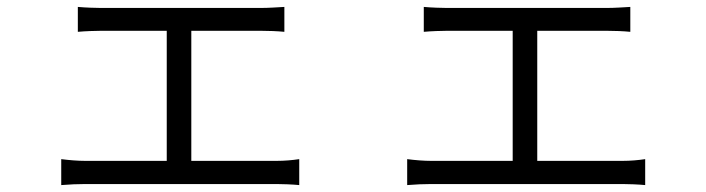

<svg xmlns="http://www.w3.org/2000/svg" viewBox="-20 -532 2040 555"><path d="M157 -72V3C181 1 205 0 226 0H780C795 0 825 1 845 3V-72C825 -69 803 -67 780 -67H533V-443H733C756 -443 782 -442 802 -440V-512C783 -511 758 -509 733 -509H272C257 -509 227 -510 205 -512V-440C226 -442 258 -443 273 -443H462V-67H226C205 -67 180 -69 157 -72Z M1157 -72V3C1181 1 1205 0 1226 0H1780C1795 0 1825 1 1845 3V-72C1825 -69 1803 -67 1780 -67H1533V-443H1733C1756 -443 1782 -442 1802 -440V-512C1783 -511 1758 -509 1733 -509H1272C1257 -509 1227 -510 1205 -512V-440C1226 -442 1258 -443 1273 -443H1462V-67H1226C1205 -67 1180 -69 1157 -72Z"/></svg>

Font: Noto Sans HK DemiLight
Style: Regular
Weight: 350
Designer: Ryoko NISHIZUKA 西塚涼子 (kana, bopomofo & ideographs); Paul D. Hunt (Latin, Greek & Cyrillic); Sandoll Communications 산돌커뮤니
Foundry: Adobe
Version: Version 2.004;hotconv 1.0.118;makeotfexe 2.5.65603